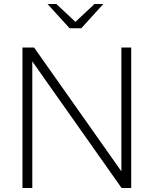

<svg xmlns="http://www.w3.org/2000/svg" viewBox="-20 -937 766 957"><path d="M92 0V-700H150L585 -83V-700H634V0H586L141 -631V0ZM261 -917 356 -828 451 -917H495L385 -796H327L217 -917Z"/></svg>

Font: Red Hat Text Light
Style: Regular
Weight: 300
Designer: Pentagram, MCKL
Foundry: Pentagram, MCKL
Version: Version 1.023; ttfautohint (v1.8.3)